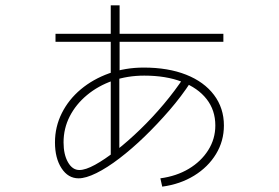

<svg xmlns="http://www.w3.org/2000/svg" viewBox="-20 -657 1040 716"><path d="M393 -70V-377V-637H426V-377H425V-70ZM187 -501V-531H813V-501ZM578 8Q638 0 684 -27.5Q730 -55 756.5 -97Q783 -139 783 -189Q783 -246 750.5 -287.5Q718 -329 658.5 -352Q599 -375 518 -375Q455 -375 400.5 -356Q346 -337 304.5 -302.5Q263 -268 240 -223Q217 -178 217 -126Q217 -81 233.5 -52Q250 -23 276 -23Q299 -23 334.5 -42.5Q370 -62 413.5 -96Q457 -130 503 -174.5Q549 -219 591 -269Q633 -319 666 -369L692 -352Q657 -298 612 -246Q567 -194 519.5 -148Q472 -102 425.5 -66.5Q379 -31 339.5 -11.5Q300 8 273 8Q234 8 209.5 -29.5Q185 -67 185 -126Q185 -184 210.5 -235Q236 -286 281.5 -324Q327 -362 387 -383.5Q447 -405 516 -405Q607 -405 674 -378.5Q741 -352 778 -303Q815 -254 815 -189Q815 -131 785.5 -82.5Q756 -34 704 -2Q652 30 585 39Z"/></svg>

Font: M PLUS 1 ExtraLight
Style: Regular
Weight: 250
Version: Version 1.001